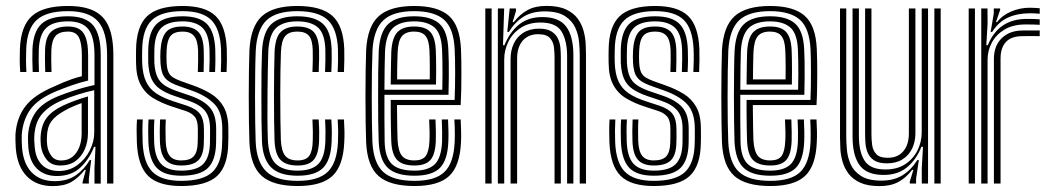

<svg xmlns="http://www.w3.org/2000/svg" viewBox="-20 -629 3603 658"><path d="M347 0V-439.5Q347 -520.5 316 -555.6Q285 -590.8 213 -590.8Q139 -590.8 105.8 -560.5Q72.5 -530.2 69.8 -460.2Q69.2 -442.5 69.2 -422.4Q69.2 -402.2 70.5 -382.2H49.2Q47.8 -403 47.6 -421.6Q47.5 -440.2 48.2 -461.2Q51.2 -540.5 89.9 -574.5Q128.5 -608.5 213 -608.5Q268.8 -608.5 303 -591.4Q337.2 -574.2 352.9 -537.1Q368.5 -500 368.5 -439.5V0ZM181.5 -43Q217.2 -43 244.5 -62.8Q271.8 -82.5 287.4 -113Q303 -143.5 303 -175V-319.8Q278 -314.8 247.8 -305.2Q217.5 -295.8 188.8 -283.5Q145.2 -264.2 122.5 -236.4Q99.8 -208.5 97.5 -161.2Q97 -152 97.6 -143.5Q98.2 -135 98.8 -127.2Q101.8 -86 123.4 -64.5Q145 -43 181.5 -43ZM186.8 -61.8Q156.5 -61.8 140.4 -81.4Q124.2 -101 120.2 -129Q119.5 -136.8 119.1 -145.2Q118.8 -153.8 119 -159.2Q121.2 -200 139.6 -224.6Q158 -249.2 195.8 -267Q214.2 -275.8 237 -284.1Q259.8 -292.5 281.5 -298.5V-173Q281.5 -143.5 270.8 -118.1Q260 -92.8 239 -77.2Q218 -61.8 186.8 -61.8ZM189.8 -79Q213 -79 228.6 -91.8Q244.2 -104.5 252 -125.4Q259.8 -146.2 259.8 -171.2V-275.8Q242.5 -269.5 228.2 -263.2Q214 -257 202.8 -250.5Q170.2 -233 155.9 -212.9Q141.5 -192.8 140.8 -159.5Q140.5 -152.5 140.6 -145.5Q140.8 -138.5 141.8 -131Q144.2 -111 155.9 -95Q167.5 -79 189.8 -79ZM161 8.8Q105 8.8 72 -24.9Q39 -58.5 34 -121.8Q33.2 -134 32.9 -147.2Q32.5 -160.5 33 -168.8Q37.2 -226.2 67.4 -265.2Q97.5 -304.2 166.8 -333.2Q185 -341.5 198.9 -347.4Q212.8 -353.2 227.1 -358.1Q241.5 -363 260.5 -367.8V-439.5Q260.5 -480.8 250.4 -500.8Q240.2 -520.8 213 -520.8Q183 -520.8 170.1 -505.4Q157.2 -490 156 -456.5Q155.8 -446 155.6 -426Q155.5 -406 156.5 -382.2H135Q134 -408.5 134.1 -426.6Q134.2 -444.8 134.5 -458.8Q136.2 -502.8 155.5 -520.5Q174.8 -538.2 213 -538.2Q251.8 -538.2 266.9 -514.4Q282 -490.5 282 -439.5V-353Q250.2 -345.2 224.9 -336.2Q199.5 -327.2 174 -316.8Q111 -290.8 84.8 -254.9Q58.5 -219 54.5 -167Q54 -157.5 54.4 -146.1Q54.8 -134.8 55.5 -123.5Q60 -67.2 89.1 -37.8Q118.2 -8.2 167.5 -8.2Q212 -8.2 240.9 -29Q269.8 -49.8 287.5 -80.5H292.5L284.5 -17V0H263L262.8 -4.2L274.2 -46.8H270.2Q249.2 -19.5 224.5 -5.4Q199.8 8.8 161 8.8ZM303.8 0.2V-52L307.2 -126H302.5Q284.8 -81.2 253.8 -53.4Q222.8 -25.5 173.8 -25.8Q132.5 -26 106.6 -51Q80.8 -76 77 -125.2Q76.5 -135 76 -145.6Q75.5 -156.2 76 -165Q79.5 -212.5 102.8 -245.1Q126 -277.8 181.5 -300.2Q203 -308.5 224.8 -315.8Q246.5 -323 266.6 -328.6Q286.8 -334.2 303.8 -337.5V-439.5Q303.8 -501.8 282.9 -528.8Q262 -555.8 213 -555.8Q161.8 -555.8 138.4 -533.2Q115 -510.8 113 -459.2Q112.5 -441.8 112.5 -422Q112.5 -402.2 113.5 -382.2H92Q91 -403.2 90.9 -423.1Q90.8 -443 91.2 -459.8Q93.8 -520.5 122 -546.9Q150.2 -573.2 213 -573.2Q273.2 -573.2 299.2 -542.2Q325.2 -511.2 325.2 -439.5V0.2Z M601 8.5Q523 8.5 487.6 -26.2Q452.2 -61 449 -141.2Q448.2 -160.2 448.2 -181.2Q448.2 -202.2 449.5 -219.5H469.2Q468.2 -203.2 468.1 -182Q468 -160.8 468.8 -142.2Q471.5 -71 502.4 -40.1Q533.2 -9.2 601 -9.2Q676 -9.2 708.1 -39.6Q740.2 -70 741.2 -138.5Q741.8 -147.2 741.8 -155.1Q741.8 -163 741.8 -171.1Q741.8 -179.2 741.8 -187.8Q741.8 -245 714.2 -273.1Q686.8 -301.2 636 -319L593 -334.2Q568.2 -343 555.2 -352.8Q542.2 -362.5 536.9 -376.9Q531.5 -391.2 530 -413.8Q529.2 -423.5 529.4 -434.1Q529.5 -444.8 530 -456.2Q532.8 -500 549.1 -519.1Q565.5 -538.2 605.8 -538.2Q640.2 -538.2 658.5 -520.8Q676.8 -503.2 678.2 -457.2Q678.8 -445 678.6 -425Q678.5 -405 677.8 -382.2H658Q658.8 -404 659 -423Q659.2 -442 658.8 -456.2Q657.5 -491 644.9 -505.9Q632.2 -520.8 605.8 -520.8Q576.8 -520.8 564.6 -505.8Q552.5 -490.8 551 -456.2Q550.5 -444.5 550.4 -434.9Q550.2 -425.2 551 -413.8Q552.2 -392.8 557.6 -381.2Q563 -369.8 573.4 -363.5Q583.8 -357.2 599 -351.5L641 -336.5Q676.5 -324 703.9 -307Q731.2 -290 746.9 -262Q762.5 -234 762.5 -187.8Q762.5 -179 762.6 -171Q762.8 -163 762.6 -155.1Q762.5 -147.2 762.2 -138.5Q761.2 -61.2 724.6 -26.4Q688 8.5 601 8.5ZM601 -26.8Q542.5 -26.8 516.8 -54.2Q491 -81.8 488.5 -143Q488 -160.2 487.9 -180.1Q487.8 -200 489 -219.5H509Q507.8 -200 507.8 -179.6Q507.8 -159.2 508.2 -144Q510.2 -90.8 531.9 -67.5Q553.5 -44.2 601 -44.2Q654.5 -44.2 676.5 -67Q698.5 -89.8 699.5 -138.8Q699.8 -152 699.8 -163.4Q699.8 -174.8 699.8 -187.8Q699.8 -228.5 681.9 -249.9Q664 -271.2 625.8 -284L580.8 -299.2Q548 -310.2 528.2 -324Q508.5 -337.8 499.1 -359Q489.8 -380.2 488 -413.8Q487.8 -426 487.9 -435.9Q488 -445.8 488 -456.2Q488.8 -518.2 515.6 -545.8Q542.5 -573.2 605.8 -573.2Q663.2 -573.2 689.2 -546.9Q715.2 -520.5 717.8 -459.5Q718.2 -443.8 718.2 -425Q718.2 -406.2 717 -382.2H697.2Q698.2 -406.2 698.4 -424.5Q698.5 -442.8 698 -459.2Q696 -513.2 673.1 -534.5Q650.2 -555.8 605.8 -555.8Q554 -555.8 531.8 -532.4Q509.5 -509 509 -456.2Q509 -445.2 508.8 -435.5Q508.5 -425.8 509 -413.8Q510.8 -384.5 518.8 -366.5Q526.8 -348.5 543.4 -337.1Q560 -325.8 586.8 -316.5L630.8 -301.5Q677 -285.8 698.9 -261Q720.8 -236.2 720.8 -187.8Q720.8 -174.8 720.8 -163.1Q720.8 -151.5 720.5 -138.8Q719.5 -79.8 692.4 -53.2Q665.2 -26.8 601 -26.8ZM601 -61.8Q564.5 -61.8 547.1 -80.9Q529.8 -100 528 -145Q527.5 -160.2 527.5 -180Q527.5 -199.8 528.5 -219.5H548.2Q547.2 -202 547.2 -182.5Q547.2 -163 547.8 -146.5Q549 -110.5 561.5 -94.9Q574 -79.2 601 -79.2Q631.8 -79.2 644.2 -93.8Q656.8 -108.2 657.5 -139Q658 -152 658 -163.4Q658 -174.8 658 -187.8Q658 -216.5 646.9 -229.5Q635.8 -242.5 615.2 -249L568.5 -264.2Q532.8 -276 505.4 -292.6Q478 -309.2 462.4 -337.9Q446.8 -366.5 446.2 -413.5Q446 -426.8 446.1 -437.2Q446.2 -447.8 446.2 -456.5Q446.8 -537.2 483.5 -572.9Q520.2 -608.5 605.8 -608.5Q683.5 -608.5 718.8 -574.4Q754 -540.2 757.2 -461.2Q757.8 -443.8 757.6 -422.8Q757.5 -401.8 756.5 -382.2H736.8Q737.8 -399.8 738 -421.1Q738.2 -442.5 737.5 -460Q734.5 -530.2 703.9 -560.5Q673.2 -590.8 605.8 -590.8Q531.5 -590.8 499.6 -559.2Q467.8 -527.8 467.2 -456.5Q467 -445.2 466.9 -435.5Q466.8 -425.8 467.2 -413.5Q468.8 -374.5 480.4 -349.6Q492 -324.8 515.2 -309.1Q538.5 -293.5 574.5 -281.8L620.5 -266.8Q653.8 -255.5 666.2 -237.4Q678.8 -219.2 678.8 -187.8Q678.8 -180 678.9 -172.1Q679 -164.2 678.9 -156.1Q678.8 -148 678.5 -138.8Q677.8 -98.5 660.1 -80.1Q642.5 -61.8 601 -61.8Z M1000 8.5Q916 8.5 877.2 -25.9Q838.5 -60.2 834.8 -141Q833.8 -169 833.1 -210.6Q832.5 -252.2 832.5 -298.1Q832.5 -344 833.1 -386Q833.8 -428 834.8 -457Q839.2 -539 877.9 -573.8Q916.5 -608.5 998.5 -608.5Q1081 -608.5 1118.9 -574.8Q1156.8 -541 1159.8 -461.2Q1160.2 -444.2 1160 -422.6Q1159.8 -401 1158.8 -382.2H1137.2Q1138.2 -400.5 1138.5 -421.2Q1138.8 -442 1138.2 -460.2Q1135.5 -530.2 1103.2 -560.5Q1071 -590.8 998.5 -590.8Q926.8 -590.8 893.6 -559.6Q860.5 -528.5 856.5 -455.8Q855.2 -425.8 854.6 -383.5Q854 -341.2 854 -295.9Q854 -250.5 854.6 -210Q855.2 -169.5 856.2 -143Q859.5 -73.2 892.8 -41.2Q926 -9.2 1000 -9.2Q1071.2 -9.2 1103.1 -40Q1135 -70.8 1138.2 -142Q1139 -159.5 1138.9 -176.8Q1138.8 -194 1137.2 -219.5H1158.8Q1160.2 -197.5 1160.5 -179.9Q1160.8 -162.2 1159.8 -141.2Q1156.2 -61 1119.4 -26.2Q1082.5 8.5 1000 8.5ZM1000 -26.8Q937.8 -26.8 909.1 -55.5Q880.5 -84.2 877.8 -143.8Q876.8 -171.8 876.2 -212.9Q875.8 -254 875.8 -299.4Q875.8 -344.8 876.2 -385.9Q876.8 -427 878 -454.5Q881.5 -519.8 910 -546.5Q938.5 -573.2 998.5 -573.2Q1058.2 -573.2 1086.4 -547.6Q1114.5 -522 1116.5 -459.8Q1117 -443.5 1116.8 -423.4Q1116.5 -403.2 1115.5 -382.2H1094Q1095 -404.2 1095.2 -424.1Q1095.5 -444 1095 -459.2Q1093.2 -514 1069.5 -534.9Q1045.8 -555.8 998.5 -555.8Q951.5 -555.8 927 -533.9Q902.5 -512 899.5 -453Q898.8 -434 898 -396.6Q897.2 -359.2 896.8 -314.1Q896.2 -269 896.5 -225.1Q896.8 -181.2 898 -148.8Q901 -90.2 925.5 -67.2Q950 -44.2 1000 -44.2Q1046.8 -44.2 1069.6 -65.8Q1092.5 -87.2 1095 -143Q1095.5 -158.8 1095.5 -175.5Q1095.5 -192.2 1094 -219.5H1115.5Q1117.2 -190.8 1117.2 -174.9Q1117.2 -159 1116.5 -142.5Q1113.8 -80.2 1087 -53.5Q1060.2 -26.8 1000 -26.8ZM1000 -61.8Q960 -61.8 941.2 -81.2Q922.5 -100.8 920.8 -149.2Q919.8 -177 919.4 -216.9Q919 -256.8 919 -300.5Q919 -344.2 919.5 -384.2Q920 -424.2 921 -451.8Q923.5 -502 942.8 -520.1Q962 -538.2 998.5 -538.2Q1037.2 -538.2 1054.8 -519.9Q1072.2 -501.5 1073.5 -457.2Q1073.8 -444.8 1073.6 -426.2Q1073.5 -407.8 1072.2 -382.2H1050.8Q1051.8 -406.2 1052 -425Q1052.2 -443.8 1051.8 -456.5Q1051 -491 1039.1 -505.9Q1027.2 -520.8 998.5 -520.8Q970.5 -520.8 957.5 -505.4Q944.5 -490 942.8 -450.5Q941.8 -424.5 941.1 -385.4Q940.5 -346.2 940.5 -302.6Q940.5 -259 941 -218.6Q941.5 -178.2 942.5 -149.2Q944.5 -111.2 957.4 -95.2Q970.2 -79.2 1000 -79.2Q1028.2 -79.2 1039.5 -94.6Q1050.8 -110 1051.8 -145.5Q1052.2 -161.5 1052.2 -176Q1052.2 -190.5 1050.8 -219.5H1072.2Q1073.8 -194.2 1073.9 -176.2Q1074 -158.2 1073.5 -145.2Q1071.5 -99.8 1054.8 -80.8Q1038 -61.8 1000 -61.8Z M1400.5 8.5Q1316 8.5 1277.2 -25.9Q1238.5 -60.2 1234.8 -141Q1233.8 -169 1233.1 -210.6Q1232.5 -252.2 1232.5 -298.1Q1232.5 -344 1233.1 -386Q1233.8 -428 1234.8 -457Q1239.2 -539 1278.2 -573.8Q1317.2 -608.5 1399.2 -608.5Q1480.5 -608.5 1518.4 -574.8Q1556.2 -541 1559.8 -461Q1560.5 -444 1560.9 -422.2Q1561.2 -400.5 1561.2 -375.5Q1561.2 -350.5 1560.8 -323.5Q1560.2 -296.5 1558.8 -269H1340.5Q1340.8 -246.8 1341 -224.8Q1341.2 -202.8 1341.6 -183.4Q1342 -164 1342.5 -149.2Q1344.5 -111.8 1357.2 -95.5Q1370 -79.2 1400.5 -79.2Q1427.5 -79.2 1438.8 -94.1Q1450 -109 1451.8 -146.2Q1452.5 -158 1452.2 -176.9Q1452 -195.8 1450.8 -219.5H1472.5Q1473.5 -195.8 1473.8 -176.9Q1474 -158 1473.5 -145.2Q1471.5 -99.2 1454.9 -80.5Q1438.2 -61.8 1400.5 -61.8Q1359 -61.8 1340.8 -81.1Q1322.5 -100.5 1320.8 -147Q1320.2 -163.8 1319.8 -187Q1319.2 -210.2 1319.1 -236.1Q1319 -262 1319 -286.5H1538Q1539 -310.2 1539.4 -334.2Q1539.8 -358.2 1539.8 -381Q1539.8 -403.8 1539.4 -423.9Q1539 -444 1538.2 -460Q1534.8 -532 1501.8 -561.4Q1468.8 -590.8 1399.2 -590.8Q1327 -590.8 1293.8 -559.5Q1260.5 -528.2 1256.5 -455.8Q1255.2 -425.8 1254.6 -383.5Q1254 -341.2 1254 -296Q1254 -250.8 1254.6 -210.2Q1255.2 -169.8 1256.2 -143Q1259.8 -71.2 1292.9 -40.2Q1326 -9.2 1400.5 -9.2Q1471.8 -9.2 1503.2 -39.8Q1534.8 -70.2 1538.2 -142Q1538.8 -153 1538.8 -166Q1538.8 -179 1538.4 -192.6Q1538 -206.2 1537.2 -219.5H1558.8Q1559.8 -201.2 1560.2 -180.1Q1560.8 -159 1559.8 -141.2Q1556.2 -60.5 1519.5 -26Q1482.8 8.5 1400.5 8.5ZM1400.5 -26.8Q1338 -26.8 1309.5 -53.4Q1281 -80 1277.8 -143.8Q1276.8 -171.8 1276.2 -212.8Q1275.8 -253.8 1275.8 -299.1Q1275.8 -344.5 1276.2 -385.6Q1276.8 -426.8 1278 -454.2Q1281.5 -519 1309.9 -546.1Q1338.2 -573.2 1399.2 -573.2Q1457.5 -573.2 1485.6 -548Q1513.8 -522.8 1516.5 -459.5Q1517.5 -442.2 1517.9 -418Q1518.2 -393.8 1518.1 -364.8Q1518 -335.8 1517 -304H1297.5Q1297.2 -256.8 1297.5 -220.5Q1297.8 -184.2 1298.2 -145.5Q1299 -91 1322.2 -67.6Q1345.5 -44.2 1400.5 -44.2Q1447 -44.2 1469.6 -65.6Q1492.2 -87 1495 -143.2Q1495.5 -158.8 1495.2 -178.1Q1495 -197.5 1494 -219.5H1515.5Q1516.5 -199.2 1516.9 -179.6Q1517.2 -160 1516.5 -142.8Q1513.8 -79.5 1487.2 -53.1Q1460.8 -26.8 1400.5 -26.8ZM1297.5 -321.5H1495.8Q1496.5 -349.5 1496.5 -375Q1496.5 -400.5 1496.1 -422Q1495.8 -443.5 1495 -459Q1492.5 -514.8 1468.5 -535.2Q1444.5 -555.8 1399.2 -555.8Q1349.8 -555.8 1326.1 -532.6Q1302.5 -509.5 1299.5 -453Q1298.8 -435 1298.2 -398.5Q1297.8 -362 1297.5 -321.5ZM1319 -339.2Q1319.2 -357 1319.5 -376.8Q1319.8 -396.5 1320.1 -415.9Q1320.5 -435.2 1321 -451.8Q1323.5 -499 1341.8 -518.6Q1360 -538.2 1399.2 -538.2Q1437.8 -538.2 1454.6 -519.5Q1471.5 -500.8 1473.5 -457Q1474 -445.8 1474.4 -427.5Q1474.8 -409.2 1474.8 -386.5Q1474.8 -363.8 1474.2 -339.2ZM1341 -356.8H1452.8Q1453 -377.2 1453 -396.6Q1453 -416 1452.6 -431.6Q1452.2 -447.2 1451.8 -456.2Q1450.2 -491.5 1438.1 -506.1Q1426 -520.8 1399.2 -520.8Q1370.5 -520.8 1357.5 -505Q1344.5 -489.2 1342.8 -450.8Q1342.2 -437.8 1341.9 -423.1Q1341.5 -408.5 1341.2 -392.1Q1341 -375.8 1341 -356.8Z M1966.8 0V-440.8Q1966.8 -459.8 1964.5 -485.1Q1962.2 -510.5 1951.4 -534.4Q1940.5 -558.2 1915.9 -574.1Q1891.2 -590 1846.2 -590Q1803.8 -590 1774.5 -572Q1745.2 -554 1723.8 -519.5H1718.5L1726.8 -600H1748.2L1748.5 -592L1736.8 -553.2H1740.8Q1761.8 -580.2 1788 -594.5Q1814.2 -608.8 1853 -608.8Q1894 -608.8 1919.9 -596.6Q1945.8 -584.5 1959.9 -565Q1974 -545.5 1980 -523.2Q1986 -501 1987.1 -480.1Q1988.2 -459.2 1988.2 -444.8V0ZM1643.2 0V-600H1664.8V0ZM1729.8 0V-427Q1729.8 -456.8 1741 -480.1Q1752.2 -503.5 1774.1 -517.1Q1796 -530.8 1827.2 -530.8Q1855.2 -530.8 1870.6 -520.8Q1886 -510.8 1892.8 -495.4Q1899.5 -480 1900.8 -463.2Q1902 -446.5 1902 -432.5V0H1880.5V-431.2Q1880.5 -447.2 1878.6 -466Q1876.8 -484.8 1865 -498.2Q1853.2 -511.8 1824 -511.8Q1801 -511.8 1784.9 -501.4Q1768.8 -491 1760.5 -472.5Q1752.2 -454 1752.2 -429V0ZM1686.2 0V-600H1707.8L1703.8 -474H1708.8Q1727.2 -519.8 1759.6 -545.4Q1792 -571 1840 -570.5Q1896.8 -570.2 1920.9 -537.1Q1945 -504 1945 -439.2V0H1923.5V-436.5Q1923.5 -489 1904.9 -520.4Q1886.2 -551.8 1832.2 -551.8Q1791.8 -551.8 1764 -533.2Q1736.2 -514.8 1722.1 -485.8Q1708 -456.8 1708 -425.2V0Z M2220.5 8.5Q2142.5 8.5 2107.1 -26.2Q2071.8 -61 2068.5 -141.2Q2067.8 -160.2 2067.8 -181.2Q2067.8 -202.2 2069 -219.5H2088.8Q2087.8 -203.2 2087.6 -182Q2087.5 -160.8 2088.2 -142.2Q2091 -71 2121.9 -40.1Q2152.8 -9.2 2220.5 -9.2Q2295.5 -9.2 2327.6 -39.6Q2359.8 -70 2360.8 -138.5Q2361.2 -147.2 2361.2 -155.1Q2361.2 -163 2361.2 -171.1Q2361.2 -179.2 2361.2 -187.8Q2361.2 -245 2333.8 -273.1Q2306.2 -301.2 2255.5 -319L2212.5 -334.2Q2187.8 -343 2174.8 -352.8Q2161.8 -362.5 2156.4 -376.9Q2151 -391.2 2149.5 -413.8Q2148.8 -423.5 2148.9 -434.1Q2149 -444.8 2149.5 -456.2Q2152.2 -500 2168.6 -519.1Q2185 -538.2 2225.2 -538.2Q2259.8 -538.2 2278 -520.8Q2296.2 -503.2 2297.8 -457.2Q2298.2 -445 2298.1 -425Q2298 -405 2297.2 -382.2H2277.5Q2278.2 -404 2278.5 -423Q2278.8 -442 2278.2 -456.2Q2277 -491 2264.4 -505.9Q2251.8 -520.8 2225.2 -520.8Q2196.2 -520.8 2184.1 -505.8Q2172 -490.8 2170.5 -456.2Q2170 -444.5 2169.9 -434.9Q2169.8 -425.2 2170.5 -413.8Q2171.8 -392.8 2177.1 -381.2Q2182.5 -369.8 2192.9 -363.5Q2203.2 -357.2 2218.5 -351.5L2260.5 -336.5Q2296 -324 2323.4 -307Q2350.8 -290 2366.4 -262Q2382 -234 2382 -187.8Q2382 -179 2382.1 -171Q2382.2 -163 2382.1 -155.1Q2382 -147.2 2381.8 -138.5Q2380.8 -61.2 2344.1 -26.4Q2307.5 8.5 2220.5 8.5ZM2220.5 -26.8Q2162 -26.8 2136.2 -54.2Q2110.5 -81.8 2108 -143Q2107.5 -160.2 2107.4 -180.1Q2107.2 -200 2108.5 -219.5H2128.5Q2127.2 -200 2127.2 -179.6Q2127.2 -159.2 2127.8 -144Q2129.8 -90.8 2151.4 -67.5Q2173 -44.2 2220.5 -44.2Q2274 -44.2 2296 -67Q2318 -89.8 2319 -138.8Q2319.2 -152 2319.2 -163.4Q2319.2 -174.8 2319.2 -187.8Q2319.2 -228.5 2301.4 -249.9Q2283.5 -271.2 2245.2 -284L2200.2 -299.2Q2167.5 -310.2 2147.8 -324Q2128 -337.8 2118.6 -359Q2109.2 -380.2 2107.5 -413.8Q2107.2 -426 2107.4 -435.9Q2107.5 -445.8 2107.5 -456.2Q2108.2 -518.2 2135.1 -545.8Q2162 -573.2 2225.2 -573.2Q2282.8 -573.2 2308.8 -546.9Q2334.8 -520.5 2337.2 -459.5Q2337.8 -443.8 2337.8 -425Q2337.8 -406.2 2336.5 -382.2H2316.8Q2317.8 -406.2 2317.9 -424.5Q2318 -442.8 2317.5 -459.2Q2315.5 -513.2 2292.6 -534.5Q2269.8 -555.8 2225.2 -555.8Q2173.5 -555.8 2151.2 -532.4Q2129 -509 2128.5 -456.2Q2128.5 -445.2 2128.2 -435.5Q2128 -425.8 2128.5 -413.8Q2130.2 -384.5 2138.2 -366.5Q2146.2 -348.5 2162.9 -337.1Q2179.5 -325.8 2206.2 -316.5L2250.2 -301.5Q2296.5 -285.8 2318.4 -261Q2340.2 -236.2 2340.2 -187.8Q2340.2 -174.8 2340.2 -163.1Q2340.2 -151.5 2340 -138.8Q2339 -79.8 2311.9 -53.2Q2284.8 -26.8 2220.5 -26.8ZM2220.5 -61.8Q2184 -61.8 2166.6 -80.9Q2149.2 -100 2147.5 -145Q2147 -160.2 2147 -180Q2147 -199.8 2148 -219.5H2167.8Q2166.8 -202 2166.8 -182.5Q2166.8 -163 2167.2 -146.5Q2168.5 -110.5 2181 -94.9Q2193.5 -79.2 2220.5 -79.2Q2251.2 -79.2 2263.8 -93.8Q2276.2 -108.2 2277 -139Q2277.5 -152 2277.5 -163.4Q2277.5 -174.8 2277.5 -187.8Q2277.5 -216.5 2266.4 -229.5Q2255.2 -242.5 2234.8 -249L2188 -264.2Q2152.2 -276 2124.9 -292.6Q2097.5 -309.2 2081.9 -337.9Q2066.2 -366.5 2065.8 -413.5Q2065.5 -426.8 2065.6 -437.2Q2065.8 -447.8 2065.8 -456.5Q2066.2 -537.2 2103 -572.9Q2139.8 -608.5 2225.2 -608.5Q2303 -608.5 2338.2 -574.4Q2373.5 -540.2 2376.8 -461.2Q2377.2 -443.8 2377.1 -422.8Q2377 -401.8 2376 -382.2H2356.2Q2357.2 -399.8 2357.5 -421.1Q2357.8 -442.5 2357 -460Q2354 -530.2 2323.4 -560.5Q2292.8 -590.8 2225.2 -590.8Q2151 -590.8 2119.1 -559.2Q2087.2 -527.8 2086.8 -456.5Q2086.5 -445.2 2086.4 -435.5Q2086.2 -425.8 2086.8 -413.5Q2088.2 -374.5 2099.9 -349.6Q2111.5 -324.8 2134.8 -309.1Q2158 -293.5 2194 -281.8L2240 -266.8Q2273.2 -255.5 2285.8 -237.4Q2298.2 -219.2 2298.2 -187.8Q2298.2 -180 2298.4 -172.1Q2298.5 -164.2 2298.4 -156.1Q2298.2 -148 2298 -138.8Q2297.2 -98.5 2279.6 -80.1Q2262 -61.8 2220.5 -61.8Z M2620 8.5Q2535.5 8.5 2496.8 -25.9Q2458 -60.2 2454.2 -141Q2453.2 -169 2452.6 -210.6Q2452 -252.2 2452 -298.1Q2452 -344 2452.6 -386Q2453.2 -428 2454.2 -457Q2458.8 -539 2497.8 -573.8Q2536.8 -608.5 2618.8 -608.5Q2700 -608.5 2737.9 -574.8Q2775.8 -541 2779.2 -461Q2780 -444 2780.4 -422.2Q2780.8 -400.5 2780.8 -375.5Q2780.8 -350.5 2780.2 -323.5Q2779.8 -296.5 2778.2 -269H2560Q2560.2 -246.8 2560.5 -224.8Q2560.8 -202.8 2561.1 -183.4Q2561.5 -164 2562 -149.2Q2564 -111.8 2576.8 -95.5Q2589.5 -79.2 2620 -79.2Q2647 -79.2 2658.2 -94.1Q2669.5 -109 2671.2 -146.2Q2672 -158 2671.8 -176.9Q2671.5 -195.8 2670.2 -219.5H2692Q2693 -195.8 2693.2 -176.9Q2693.5 -158 2693 -145.2Q2691 -99.2 2674.4 -80.5Q2657.8 -61.8 2620 -61.8Q2578.5 -61.8 2560.2 -81.1Q2542 -100.5 2540.2 -147Q2539.8 -163.8 2539.2 -187Q2538.8 -210.2 2538.6 -236.1Q2538.5 -262 2538.5 -286.5H2757.5Q2758.5 -310.2 2758.9 -334.2Q2759.2 -358.2 2759.2 -381Q2759.2 -403.8 2758.9 -423.9Q2758.5 -444 2757.8 -460Q2754.2 -532 2721.2 -561.4Q2688.2 -590.8 2618.8 -590.8Q2546.5 -590.8 2513.2 -559.5Q2480 -528.2 2476 -455.8Q2474.8 -425.8 2474.1 -383.5Q2473.5 -341.2 2473.5 -296Q2473.5 -250.8 2474.1 -210.2Q2474.8 -169.8 2475.8 -143Q2479.2 -71.2 2512.4 -40.2Q2545.5 -9.2 2620 -9.2Q2691.2 -9.2 2722.8 -39.8Q2754.2 -70.2 2757.8 -142Q2758.2 -153 2758.2 -166Q2758.2 -179 2757.9 -192.6Q2757.5 -206.2 2756.8 -219.5H2778.2Q2779.2 -201.2 2779.8 -180.1Q2780.2 -159 2779.2 -141.2Q2775.8 -60.5 2739 -26Q2702.2 8.5 2620 8.5ZM2620 -26.8Q2557.5 -26.8 2529 -53.4Q2500.5 -80 2497.2 -143.8Q2496.2 -171.8 2495.8 -212.8Q2495.2 -253.8 2495.2 -299.1Q2495.2 -344.5 2495.8 -385.6Q2496.2 -426.8 2497.5 -454.2Q2501 -519 2529.4 -546.1Q2557.8 -573.2 2618.8 -573.2Q2677 -573.2 2705.1 -548Q2733.2 -522.8 2736 -459.5Q2737 -442.2 2737.4 -418Q2737.8 -393.8 2737.6 -364.8Q2737.5 -335.8 2736.5 -304H2517Q2516.8 -256.8 2517 -220.5Q2517.2 -184.2 2517.8 -145.5Q2518.5 -91 2541.8 -67.6Q2565 -44.2 2620 -44.2Q2666.5 -44.2 2689.1 -65.6Q2711.8 -87 2714.5 -143.2Q2715 -158.8 2714.8 -178.1Q2714.5 -197.5 2713.5 -219.5H2735Q2736 -199.2 2736.4 -179.6Q2736.8 -160 2736 -142.8Q2733.2 -79.5 2706.8 -53.1Q2680.2 -26.8 2620 -26.8ZM2517 -321.5H2715.2Q2716 -349.5 2716 -375Q2716 -400.5 2715.6 -422Q2715.2 -443.5 2714.5 -459Q2712 -514.8 2688 -535.2Q2664 -555.8 2618.8 -555.8Q2569.2 -555.8 2545.6 -532.6Q2522 -509.5 2519 -453Q2518.2 -435 2517.8 -398.5Q2517.2 -362 2517 -321.5ZM2538.5 -339.2Q2538.8 -357 2539 -376.8Q2539.2 -396.5 2539.6 -415.9Q2540 -435.2 2540.5 -451.8Q2543 -499 2561.2 -518.6Q2579.5 -538.2 2618.8 -538.2Q2657.2 -538.2 2674.1 -519.5Q2691 -500.8 2693 -457Q2693.5 -445.8 2693.9 -427.5Q2694.2 -409.2 2694.2 -386.5Q2694.2 -363.8 2693.8 -339.2ZM2560.5 -356.8H2672.2Q2672.5 -377.2 2672.5 -396.6Q2672.5 -416 2672.1 -431.6Q2671.8 -447.2 2671.2 -456.2Q2669.8 -491.5 2657.6 -506.1Q2645.5 -520.8 2618.8 -520.8Q2590 -520.8 2577 -505Q2564 -489.2 2562.2 -450.8Q2561.8 -437.8 2561.4 -423.1Q2561 -408.5 2560.8 -392.1Q2560.5 -375.8 2560.5 -356.8Z M2993.8 8.8Q2953.8 8.8 2928.1 -3Q2902.5 -14.8 2888.2 -33.6Q2874 -52.5 2867.6 -74.6Q2861.2 -96.8 2860 -118Q2858.8 -139.2 2858.8 -155.2V-600H2880.2V-159.2Q2880.2 -140.2 2882.5 -114.9Q2884.8 -89.5 2895.5 -65.6Q2906.2 -41.8 2931 -25.9Q2955.8 -10 3000.5 -10Q3043 -10 3072.5 -28Q3102 -46 3123.8 -80.5H3129L3119.5 -17V0H3098L3097.8 -6.2L3110.2 -46.8H3106Q3084.5 -19.2 3058.5 -5.2Q3032.5 8.8 2993.8 8.8ZM3182.2 0V-600H3203.8V0ZM3019.5 -69.2Q2991.5 -69.2 2976.1 -79.2Q2960.8 -89.2 2954.1 -104.6Q2947.5 -120 2946.1 -136.9Q2944.8 -153.8 2944.8 -167.5V-600H2966.5V-168.8Q2966.5 -151.8 2968.8 -133Q2971 -114.2 2982.8 -101.2Q2994.5 -88.2 3022.8 -88.2Q3046 -88.2 3062 -98.6Q3078 -109 3086.4 -127.6Q3094.8 -146.2 3094.8 -171V-600H3117.2V-173Q3117.2 -143.2 3105.9 -119.8Q3094.5 -96.2 3072.8 -82.8Q3051 -69.2 3019.5 -69.2ZM3006.8 -29.5Q2950.2 -29.8 2926 -62.8Q2901.8 -95.8 2901.8 -160.8V-600H2923.5V-163.5Q2923.5 -109.5 2942.6 -78.9Q2961.8 -48.2 3014.5 -48.2Q3055.2 -48.2 3082.9 -66.8Q3110.5 -85.2 3124.6 -114.2Q3138.8 -143.2 3138.8 -174.8V-600H3160.5V0H3139V-52L3143.2 -126H3137.8Q3120.5 -82 3088.2 -55.5Q3056 -29 3006.8 -29.5Z M3342.8 0V-600H3364.2L3364.5 -548L3360.2 -474H3365.2Q3384 -520 3417.5 -542.1Q3451 -564.2 3498.8 -564.2Q3511 -564.2 3523.9 -563.9Q3536.8 -563.5 3543.2 -562.8V-544Q3536 -544.5 3521.9 -544.9Q3507.8 -545.2 3494.8 -545.2Q3451.8 -545.2 3422.6 -527.8Q3393.5 -510.2 3379 -482.8Q3364.5 -455.2 3364.5 -425.2V0ZM3299.8 0V-600H3321.2V0ZM3386.2 0V-427Q3386.2 -472.2 3413.2 -498.4Q3440.2 -524.5 3485.2 -524.5Q3500 -524.5 3514.9 -524.5Q3529.8 -524.5 3543.2 -524.5V-505.2Q3530 -505.5 3514.5 -505.4Q3499 -505.2 3485.2 -505.2Q3445.8 -505.2 3427.4 -485.1Q3409 -465 3409 -429V0ZM3375 -519.5 3385.8 -583V-600H3407.5L3407.8 -595.8L3393.2 -553.2H3397.2Q3414.5 -576.5 3445.2 -589.5Q3476 -602.5 3508.5 -602.5Q3516 -602.5 3525 -602Q3534 -601.5 3543.2 -600.8V-581.8Q3535.5 -582.8 3527.2 -583.1Q3519 -583.5 3509.8 -583.5Q3467 -583.5 3434.5 -568.8Q3402 -554 3380.2 -519.5Z"/></svg>

Font: Big Shoulders Inline Display Thin
Style: Bold
Weight: 700
Version: Version 2.002